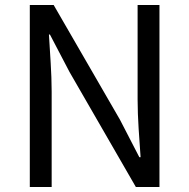

<svg xmlns="http://www.w3.org/2000/svg" viewBox="-20 -753 762 773"><path d="M100 0H188V-385C188 -462 181 -540 177 -614H181L260 -463L527 0H622V-733H534V-352C534 -276 541 -194 546 -120H541L463 -271L196 -733H100Z"/></svg>

Font: Noto Sans Japanese Regular
Style: Regular
Weight: 400
Designer: Ryoko NISHIZUKA (kana & ideographs); Paul D. Hunt (Latin, Greek & Cyrillic); Wenlong ZHANG (bopomofo); Sandoll Communica
Foundry: Adobe Systems Incorporated
Version: Version 1.000;PS 1;hotconv 1.0.78;makeotf.lib2.5.61930